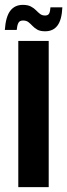

<svg xmlns="http://www.w3.org/2000/svg" viewBox="-30 -768 276 788"><path d="M45.1 0V-600H169.9V0ZM177 -737.8H225.9Q223.7 -687.1 206 -663.3Q188.4 -639.6 155.4 -639.6Q135.3 -639.6 123.4 -646.2Q111.6 -652.9 103.4 -661.7Q95.2 -670.5 86.7 -677.1Q78.2 -683.8 64.5 -683.8Q50.1 -683.8 45.2 -673.5Q40.2 -663.2 38.6 -645.1H-10.2Q-6.4 -699.6 12.2 -723.8Q30.7 -748 63.8 -748Q84.1 -748 96.5 -741.4Q109 -734.9 117.5 -726.2Q126 -717.4 134.3 -710.9Q142.7 -704.3 155.1 -704.3Q167.4 -704.3 171.8 -712.7Q176.2 -721.2 177 -737.8Z"/></svg>

Font: Big Shoulders Display SC Thin
Style: Regular
Weight: 100
Designer: Patric King
Foundry: XO Type Co
Version: Version 2.002